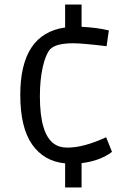

<svg xmlns="http://www.w3.org/2000/svg" viewBox="-20 -714 558 852"><path d="M305 -522Q229 -522 203 -496Q183 -474 170 -417.5Q157 -361 157 -287Q157 -119 221 -75Q243 -59 279.5 -59Q316 -59 358.5 -70.5Q401 -82 451 -105L477 -40Q424 0 342 10V118H269V11Q175 2 122.5 -73Q70 -148 70 -293Q70 -564 269 -592V-694H342V-595Q409 -592 463 -579L453 -509Q345 -522 305 -522Z"/></svg>

Font: Ruda
Style: Regular
Weight: 400
Designer: Mariela Monsalve, Angelina Sanchez
Foundry: Mariela Monsalve, Angelina Sanchez
Version: Version 1.002